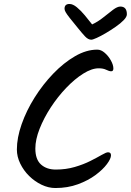

<svg xmlns="http://www.w3.org/2000/svg" viewBox="-20 -944 659 967"><path d="M259 3Q224 3 189.5 -13.5Q155 -30 127 -57.5Q99 -85 82 -120Q65 -155 65 -191Q65 -250 89 -318.5Q113 -387 154.5 -453Q196 -519 248.5 -573.5Q301 -628 358 -661Q415 -694 470 -694Q489 -694 507.5 -678Q526 -662 538.5 -639.5Q551 -617 551 -599Q551 -585 540 -585Q530 -585 515 -592.5Q500 -600 477 -600Q442 -600 399 -573Q356 -546 313.5 -501.5Q271 -457 236 -403.5Q201 -350 179.5 -295.5Q158 -241 158 -196Q158 -141 186.5 -115.5Q215 -90 261 -90Q312 -90 356.5 -103Q401 -116 435.5 -133.5Q470 -151 492.5 -164Q515 -177 524 -177Q539 -177 539 -162Q539 -145 518.5 -117.5Q498 -90 461 -62.5Q424 -35 372.5 -16Q321 3 259 3ZM330 -924Q347 -924 367 -907.5Q387 -891 407 -867Q427 -843 444 -821Q474 -835 500.5 -856.5Q527 -878 549 -894.5Q571 -911 586 -911Q619 -911 619 -872Q619 -859 603 -842.5Q587 -826 562.5 -809Q538 -792 512.5 -777Q487 -762 467 -753Q447 -744 440 -744Q424 -744 408.5 -760.5Q393 -777 373 -802Q345 -836 330.5 -854.5Q316 -873 310.5 -883Q305 -893 305 -900Q305 -924 330 -924Z"/></svg>

Font: Solitreo
Style: Regular
Weight: 400
Designer: Nathan Gross, Bryan Kirschen, Binghamton University
Foundry: Eli Heuer
Version: Version 1.100; ttfautohint (v1.8.4.7-5d5b)